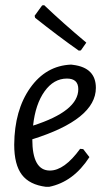

<svg xmlns="http://www.w3.org/2000/svg" viewBox="-20 -716 418 743"><path d="M151 -696Q221 -629 314 -551L293 -521L285 -520Q208 -574 116 -647L114 -655L143 -695ZM326 -108Q264 -12 170 7H158Q94 -1 64.5 -40Q35 -79 35 -156Q36 -290 97 -376Q158 -462 255 -466L263 -465Q351 -454 351 -376Q351 -254 105 -177Q105 -56 173 -56Q229 -56 290 -140L302 -139ZM239 -412Q188 -412 152.5 -362.5Q117 -313 108 -230Q283 -286 283 -371Q283 -412 239 -412Z"/></svg>

Font: Alegreya Sans
Style: Italic
Weight: 400
Italic angle: -7°
Designer: Juan Pablo del Peral
Foundry: Huerta Tipografica
Version: Version 2.007